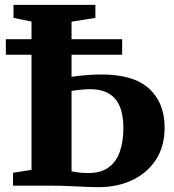

<svg xmlns="http://www.w3.org/2000/svg" viewBox="-20 -763 716 789"><path d="M387.5 6Q359 6 326.5 4.5Q294 3 259.2 1.5Q224.5 0 187 0H33.5V-53L109.5 -65V-674.5L35.5 -689.5V-743H372V-689.5L274 -674V-447.5Q297 -451 331 -454Q365 -457 395 -457Q530 -457 593.2 -398.5Q656.5 -340 656.5 -239Q656.5 -161.5 620.8 -106.8Q585 -52 523.8 -23Q462.5 6 387.5 6ZM343.5 -52Q394.5 -52 426 -74.8Q457.5 -97.5 472.2 -139.2Q487 -181 487 -236.5Q487 -318 453 -357.2Q419 -396.5 350 -396.5Q333 -396.5 310.8 -394.2Q288.5 -392 274 -389.5V-59Q287.5 -56 304.5 -54Q321.5 -52 343.5 -52ZM482 -602V-538H4V-602Z"/></svg>

Font: Merriweather 48pt ExtraBold
Style: Regular
Weight: 800
Version: Version 2.100